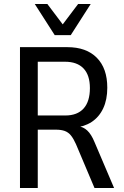

<svg xmlns="http://www.w3.org/2000/svg" viewBox="-20 -941 623 961"><path d="M80 0V-705H317Q412 -705 464.5 -652Q517 -599 517 -502Q517 -442 496.5 -398.5Q476 -355 438.5 -330.5Q401 -306 350 -302L353 -310L370 -309Q396 -307 416.5 -288Q437 -269 453 -230L551 0H453L360 -220Q348 -247 335 -263Q322 -279 304 -285.5Q286 -292 259 -292H169V0ZM169 -363H307Q367 -363 398.5 -398Q430 -433 430 -500Q430 -565 398 -598.5Q366 -632 305 -632H169ZM254 -765 154 -921H217L294 -819L371 -921H434L334 -765Z"/></svg>

Font: Nunito Sans 10pt Condensed Medium
Style: Regular
Weight: 500
Width: 3
Designer: Vernon Adams
Foundry: Vernon Adams
Version: Version 3.101;gftools[0.9.27]